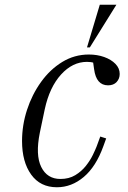

<svg xmlns="http://www.w3.org/2000/svg" viewBox="-20 -780 540 810"><path d="M220 10Q150 10 111.5 -43.5Q73 -97 73 -185Q73 -252 94 -316.5Q115 -381 153 -434Q191 -487 242.5 -518.5Q294 -550 355 -550Q390 -550 419.5 -539.5Q449 -529 467 -510.5Q485 -492 485 -468Q485 -448 472 -434Q459 -420 436 -420Q386 -420 377 -488L373 -516Q370 -517 363 -518Q356 -519 347 -519Q286 -519 237.5 -465.5Q189 -412 169 -320L148 -220Q129 -126 154 -75.5Q179 -25 235 -25Q271 -25 297.5 -41Q324 -57 342.5 -80.5Q361 -104 372 -127Q383 -150 388 -163L403 -204L428 -196L416 -163Q385 -77 333.5 -33.5Q282 10 220 10ZM347 -580 401 -760H471L359 -580Z"/></svg>

Font: Xanh Mono
Style: Italic
Weight: 400
Italic angle: -12°
Monospace: yes
Designer: Lam Bao, Duy Dao
Foundry: Yellow Type Foundry
Version: Version 3.101; ttfautohint (v1.8.3)